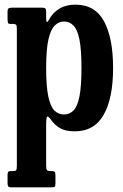

<svg xmlns="http://www.w3.org/2000/svg" viewBox="-20 -553 530 826"><path d="M12.5 -472V-502Q12.5 -514.5 17.2 -517.2Q22 -520 33 -520H159Q170.5 -520 174.5 -517Q178.5 -514 178.5 -502.5V-475.5Q178.5 -446 190 -467Q206 -498 235 -515.5Q264 -533 304.5 -533Q388.5 -533 427.5 -461.5Q466.5 -390 466.5 -260.5Q466.5 -130.5 426 -59.2Q385.5 12 301.5 12Q262 12 238.5 -1.5Q215 -15 199 -38.5Q187.5 -54 183 -51.5Q178.5 -49 178.5 -10V159Q178.5 174.5 182 178.8Q185.5 183 197.5 183H201Q212 183 215.2 186.2Q218.5 189.5 218.5 201V236Q218.5 248 215.5 250.5Q212.5 253 200.5 253H30.5Q18.5 253 15.5 248.8Q12.5 244.5 12.5 234V200.5Q12.5 190.5 15 186.8Q17.5 183 27.5 183H36.5Q47.5 183 50 178.5Q52.5 174 52.5 159V-429Q52.5 -443.5 48.8 -446.8Q45 -450 38.5 -450H23Q17 -450 14.8 -454.2Q12.5 -458.5 12.5 -472ZM178.5 -260.5Q178.5 -181.5 187.8 -138Q197 -94.5 214 -77.5Q231 -60.5 255.5 -60.5Q279 -60.5 296 -77.5Q313 -94.5 321.8 -138Q330.5 -181.5 330.5 -260.5Q330.5 -339.5 321.8 -382.8Q313 -426 296 -443.2Q279 -460.5 255.5 -460.5Q233 -460.5 215.5 -443.2Q198 -426 188.2 -382.8Q178.5 -339.5 178.5 -260.5Z"/></svg>

Font: Besley* Condensed Semi
Style: Regular
Weight: 600
Width: 3
Designer: Owen Earl
Foundry: indestructible type*
Version: Version 3.000; ttfautohint (v1.8.3)